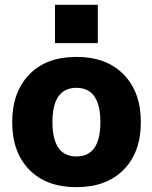

<svg xmlns="http://www.w3.org/2000/svg" viewBox="-20 -774 636 806"><path d="M200.2 -261.7Q200.2 -117.2 300.8 -117.2Q401.4 -117.2 401.4 -261.2Q401.4 -405.3 300.8 -405.3Q200.2 -405.3 200.2 -261.7ZM103.5 -461.9Q174.8 -535.2 300.8 -535.2Q426.8 -535.2 499 -461.4Q571.3 -387.7 571.3 -261.2Q571.3 -134.8 499 -61.5Q426.8 11.7 300.8 11.7Q174.8 11.7 103 -61.5Q31.2 -134.8 31.2 -261.2Q31.2 -387.7 103.5 -461.9ZM210.9 -592.8V-753.9H390.6V-592.8Z"/></svg>

Font: Gen Shin Gothic Heavy
Style: Bold
Weight: 900
Designer: [Source Han Sans]
Ryoko NISHIZUKA  (kana & ideographs); Paul D. Hunt (Latin, Greek & Cyrillic); Wenlong ZHANG  (bopomofo
Version: Version 1.002.20150607